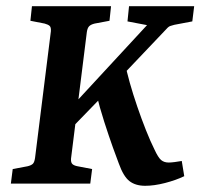

<svg xmlns="http://www.w3.org/2000/svg" viewBox="-20 -592 646 619"><path d="M197 -165 209 -246 454 -511 391 -523 396 -572H606L600 -523L542 -512Q536 -510 530 -508.5Q524 -507 517 -499L326 -298ZM15 0 21 -47 69 -56Q81 -59 86 -64Q91 -69 93 -83L144 -491Q145 -504 140 -508.5Q135 -513 124 -516L78 -525L83 -572H338L333 -525L285 -516Q273 -513 267.5 -507.5Q262 -502 260 -489L209 -81Q208 -68 213.5 -63Q219 -58 230 -56L277 -47L271 0ZM448 7Q417 7 397.5 -8Q378 -23 363 -65Q357 -80 344 -116.5Q331 -153 316 -199.5Q301 -246 290 -292L383 -390Q388 -362 398.5 -325Q409 -288 422.5 -248.5Q436 -209 450.5 -172.5Q465 -136 478 -110Q490 -84 499.5 -76Q509 -68 524 -68Q531 -68 543 -69.5Q555 -71 566 -73L574 -24Q547 -11 512 -2Q477 7 448 7Z"/></svg>

Font: Rasa SemiBold
Style: Italic
Weight: 600
Italic angle: -7.10001°
Designer: Anna Giedrys (Yrsa+Rasa design), David Brezina (Yrsa art-direction, Rasa art-direction, design)
Foundry: Rosetta Type Foundry
Version: Version 2.004